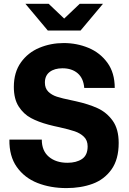

<svg xmlns="http://www.w3.org/2000/svg" viewBox="-20 -965 669 996"><path d="M28.8 -240.7H196.8Q196.8 -182.6 233.6 -151.6Q270.5 -120.6 330.1 -120.6Q376 -120.6 405.3 -140.1Q434.6 -159.7 434.6 -205.6Q434.6 -236.8 415.5 -255.4Q396.5 -273.9 367.9 -283.7Q339.4 -293.5 287.1 -305.2Q260.7 -310.5 231 -318.4Q178.2 -332.5 140.1 -353Q102.1 -373.5 76.9 -412.6Q51.8 -451.7 51.8 -514.2Q51.8 -589.8 88.4 -641.1Q125 -692.4 184.1 -717Q243.2 -741.7 310.5 -741.7Q378.4 -741.7 438.7 -716.8Q499 -691.9 537.1 -639.6Q575.2 -587.4 575.2 -508.8H417Q413.1 -559.1 382.8 -585Q352.5 -610.8 304.2 -610.8Q262.7 -610.8 237.8 -591.8Q212.9 -572.8 212.9 -536.6Q212.9 -506.8 230.5 -489.5Q248 -472.2 275.1 -463.4Q302.2 -454.6 350.6 -444.8L373 -439.9Q439 -425.3 486.1 -403.8Q533.2 -382.3 564.5 -338.9Q595.7 -295.4 595.7 -223.6Q595.7 -138.2 558.3 -85.9Q521 -33.7 460.4 -11.5Q399.9 10.7 324.7 10.7Q241.7 10.7 174.3 -15.9Q106.9 -42.5 67.1 -98.9Q27.3 -155.3 28.8 -240.7ZM111.8 -945.3H232.4L313 -868.7L393.6 -945.3H514.2L397.9 -806.6H228Z"/></svg>

Font: Glacial Indifference
Style: Bold
Weight: 700
Designer: Alfredo Marco Pradil
Foundry: Alfredo Marco Pradil
Version: Version 1.312